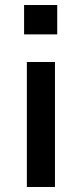

<svg xmlns="http://www.w3.org/2000/svg" viewBox="-20 -745 326 765"><path d="M76 -608V-725H208V-608ZM87 0V-498H199V0Z"/></svg>

Font: Nunito Sans 7pt SemiBold
Style: Regular
Weight: 600
Designer: Vernon Adams
Foundry: Vernon Adams
Version: Version 3.101;gftools[0.9.27]